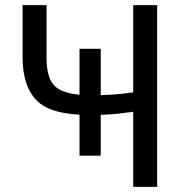

<svg xmlns="http://www.w3.org/2000/svg" viewBox="-20 -731 718 751"><path d="M374 -540H291V-122.1H374ZM162.1 -503.9V-710.9H68.4V-505.4Q68.4 -394 123.8 -337.6Q179.2 -281.2 331.1 -281.2Q392.1 -281.2 437.5 -285.9Q482.9 -290.5 548.3 -301.3V-378.4Q499.5 -368.2 448 -363.3Q396.5 -358.4 338.4 -358.4Q241.7 -358.4 201.9 -387.7Q162.1 -417 162.1 -503.9ZM594.7 -710.9H501V0H594.7Z"/></svg>

Font: Roboto Flex
Style: Regular
Weight: 400
Designer: Berlow after Robertson
Foundry: Google
Version: Version 3.200;gftools[0.9.32]